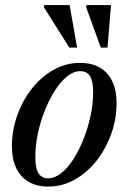

<svg xmlns="http://www.w3.org/2000/svg" viewBox="-20 -710 497 742"><path d="M289.5 -467Q335 -467 366.2 -448.5Q397.5 -430 414 -395.5Q430.5 -361 430.5 -312.5Q430.5 -250 409.8 -192.2Q389 -134.5 352.8 -88.5Q316.5 -42.5 268.8 -15.8Q221 11 167 11Q122 11 90.5 -7.5Q59 -26 42.5 -60.8Q26 -95.5 26 -143.5Q26 -206 46.5 -263.8Q67 -321.5 103.2 -367.5Q139.5 -413.5 187.2 -440.2Q235 -467 289.5 -467ZM166.5 -21Q191.5 -21 216.8 -41Q242 -61 264 -95.5Q286 -130 303 -173Q320 -216 330 -262.8Q340 -309.5 340 -353.5Q340 -396 328 -415.5Q316 -435 290 -435Q264.5 -435 239.5 -415Q214.5 -395 192.5 -360.5Q170.5 -326 153.2 -283Q136 -240 126.2 -193.2Q116.5 -146.5 116.5 -102.5Q116.5 -60.5 128.5 -40.8Q140.5 -21 166.5 -21ZM278 -526H248L150 -681.5L151 -690.5H249ZM395.5 -526H369.5L313 -682.5L314 -690.5H409Z"/></svg>

Font: Newsreader 36pt Medium
Style: Italic
Weight: 500
Italic angle: -17°
Designer: Hugues Gentile
Foundry: Production Type
Version: Version 1.003